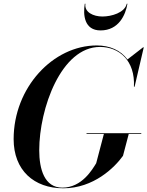

<svg xmlns="http://www.w3.org/2000/svg" viewBox="-20 -1005 795 1035"><path d="M440.5 -985H437C427 -924 434.5 -841 522 -841C619.5 -841 657 -924 667 -985H663.5C652 -936 580.5 -916 532 -916C483.5 -916 433.5 -939 440.5 -985ZM446.5 -287V-283H540L498.5 -125C478.5 -93 422.5 6.5 316 6.5C219.5 6.5 191.5 -93 191.5 -195C191.5 -419.5 309.5 -752 519 -752C622.5 -752 709 -678.5 702 -537.5H705.5L755 -750H751.5L667 -684.5C631 -734 571.5 -760 501.5 -760C266 -760 53.5 -533 53.5 -255C53.5 -87 163 10 321.5 10C484.5 10 598 -102 643 -165L674 -283H741.5V-287Z"/></svg>

Font: Bodoni* 48pt Medium
Style: Italic
Weight: 500
Italic angle: -13°
Version: Version 2.3